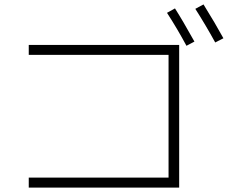

<svg xmlns="http://www.w3.org/2000/svg" viewBox="-20 -870 1040 868"><path d="M735 -812 771 -832Q805 -779 859 -682L823 -663Q781 -741 735 -812ZM863 -830 900 -850Q954 -763 990 -697L953 -678Q909 -758 863 -830ZM110 -667H790V-22H110V-67H742V-622H110Z"/></svg>

Font: Mplus 1p Light
Style: Regular
Weight: 300
Version: Version 1.061